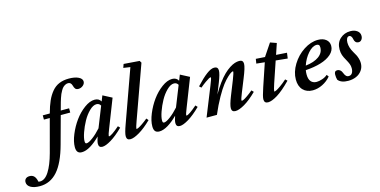

<svg xmlns="http://www.w3.org/2000/svg" viewBox="-356 -1198 3757 1898"><g transform="rotate(-15 1522.5 -249.0)"><path d="M-140.6 228Q-200.7 228 -234.9 207.8Q-269 187.5 -269 153.3Q-269 131.8 -255.1 118.7Q-241.2 105.5 -215.8 105.5Q-187 105.5 -169.7 123.3Q-152.3 141.1 -144 181.6Q-134.3 183.6 -128.4 183.6Q-76.7 183.6 -35.2 117.9Q6.3 52.2 37.1 -61.5L127 -397.5H66.9V-440.9H138.7Q158.2 -513.2 180.7 -563.5Q203.1 -613.8 234.9 -651.6Q266.6 -689.5 309.6 -707.5Q352.5 -725.6 408.7 -725.6Q469.2 -725.6 506.6 -707.5Q543.9 -689.5 543.9 -660.2Q543.9 -637.2 522.9 -619.6Q502 -602.1 475.1 -602.1Q454.6 -602.1 444.6 -614.3Q434.6 -626.5 429.7 -647Q419.9 -683.6 390.6 -683.6Q375 -683.6 361.1 -676.3Q347.2 -668.9 336.9 -658.9Q326.7 -648.9 316.2 -630.4Q305.7 -611.8 299.3 -597.7Q293 -583.5 284.9 -559.1Q276.9 -534.7 273.2 -521.5Q269.5 -508.3 262.7 -483.4L251 -440.9H336.4V-397.5H239.3L162.1 -114.7Q114.7 60.5 40.8 144.3Q-33.2 228 -140.6 228Z M347.2 11.2Q318.8 11.2 305.2 -4.9Q291.5 -21 291.5 -55.2Q291.5 -111.3 320.8 -182.4Q350.1 -253.4 394 -314Q438 -374.5 494.6 -416.3Q551.3 -458 601.1 -458Q645.5 -458 664.6 -422.9L687 -479.5L778.8 -431.6L667 -145.5Q644 -88.4 644 -75.7Q644 -70.8 647 -70.8Q670.9 -70.8 756.3 -145L774.4 -125.5Q705.6 -57.6 648.2 -22.9Q590.8 11.7 557.1 11.7Q520 11.7 520 -26.9Q520 -50.8 536.6 -99.1Q487.3 -48.8 437.7 -18.8Q388.2 11.2 347.2 11.2ZM399.4 -86.9Q399.4 -73.7 402.8 -67.9Q406.2 -62 415 -62Q436.5 -62 479.2 -93.8Q522 -125.5 565.9 -174.8L649.4 -384.8Q635.7 -410.2 606.9 -410.2Q572.8 -410.2 533.9 -372.1Q495.1 -334 466.3 -281.5Q437.5 -229 418.5 -174.6Q399.4 -120.1 399.4 -86.9Z M844.2 11.2Q805.2 11.2 805.2 -29.3Q805.2 -61.5 835.9 -145L1026.9 -677.7L957 -688L970.2 -725.1L1131.3 -712.9L1144 -691.9L947.8 -146Q926.3 -85.9 926.3 -75.2Q926.3 -71.3 931.2 -71.3Q936.5 -71.3 949.5 -77.4Q962.4 -83.5 988.8 -101.3Q1015.1 -119.1 1047.4 -145.5L1064.9 -125Q996.6 -58.1 937.7 -23.4Q878.9 11.2 844.2 11.2Z M1140.1 11.2Q1111.8 11.2 1098.1 -4.9Q1084.5 -21 1084.5 -55.2Q1084.5 -111.3 1113.8 -182.4Q1143.1 -253.4 1187 -314Q1231 -374.5 1287.6 -416.3Q1344.2 -458 1394 -458Q1438.5 -458 1457.5 -422.9L1480 -479.5L1571.8 -431.6L1460 -145.5Q1437 -88.4 1437 -75.7Q1437 -70.8 1439.9 -70.8Q1463.9 -70.8 1549.3 -145L1567.4 -125.5Q1498.5 -57.6 1441.2 -22.9Q1383.8 11.7 1350.1 11.7Q1313 11.7 1313 -26.9Q1313 -50.8 1329.6 -99.1Q1280.3 -48.8 1230.7 -18.8Q1181.2 11.2 1140.1 11.2ZM1192.4 -86.9Q1192.4 -73.7 1195.8 -67.9Q1199.2 -62 1208 -62Q1229.5 -62 1272.2 -93.8Q1314.9 -125.5 1358.9 -174.8L1442.4 -384.8Q1428.7 -410.2 1399.9 -410.2Q1365.7 -410.2 1326.9 -372.1Q1288.1 -334 1259.3 -281.5Q1230.5 -229 1211.4 -174.6Q1192.4 -120.1 1192.4 -86.9Z M1625 0 1743.7 -295.4Q1769.5 -358.9 1769.5 -371.1Q1769.5 -375 1765.1 -375Q1759.8 -375 1747.3 -368.4Q1734.9 -361.8 1709.5 -344Q1684.1 -326.2 1652.8 -299.8L1633.3 -317.9Q1698.7 -388.2 1745.4 -423.1Q1792 -458 1824.2 -458Q1863.8 -458 1863.8 -418.9Q1863.8 -384.8 1832 -303.7L1787.6 -192.4Q1821.3 -252 1856.2 -298.8Q1891.1 -345.7 1921.4 -375Q1951.7 -404.3 1981.7 -423.6Q2011.7 -442.9 2035.6 -450.4Q2059.6 -458 2081.1 -458Q2121.1 -458 2121.1 -418.9Q2121.1 -381.8 2078.1 -277.3L2025.4 -146.5Q2002.4 -89.4 2002.4 -75.7Q2002.4 -70.8 2007.3 -70.8Q2013.2 -70.8 2026.1 -76.9Q2039.1 -83 2064.9 -100.8Q2090.8 -118.7 2123 -145.5L2142.1 -125.5Q2073.2 -57.1 2014.6 -22.9Q1956.1 11.2 1919.4 11.2Q1880.4 11.2 1880.4 -27.3Q1880.4 -61.5 1913.6 -145L1972.2 -292Q1997.6 -356.9 1997.6 -371.6Q1997.6 -375 1993.7 -375Q1988.8 -375 1976.1 -368.2Q1963.4 -361.3 1937.3 -337.2Q1911.1 -313 1881.6 -274.9Q1852.1 -236.8 1811.3 -164.8Q1770.5 -92.8 1731 0Z M2252.9 11.2Q2213.9 11.2 2213.9 -29.3Q2213.9 -57.1 2243.7 -145L2322.8 -379.9L2238.3 -388.7L2245.6 -435.5L2339.4 -429.2L2340.3 -432.6L2422.9 -555.7L2486.8 -533.2L2449.2 -421.4L2559.1 -414.1L2551.3 -356.9L2431.2 -369.1L2357.4 -151.4Q2337.9 -91.8 2337.9 -78.6Q2337.9 -75.7 2341.3 -75.7Q2347.7 -75.7 2362.1 -82.5Q2376.5 -89.4 2406.7 -110.6Q2437 -131.8 2473.1 -164.1L2492.2 -146Q2410.6 -62.5 2350.6 -25.6Q2290.5 11.2 2252.9 11.2Z M2710.9 11.2Q2648.9 11.2 2611.8 -27.3Q2574.7 -65.9 2574.7 -134.8Q2574.7 -210.9 2620.8 -286.6Q2667 -362.3 2740 -410.2Q2813 -458 2886.2 -458Q2937 -458 2968 -433.3Q2999 -408.7 2999 -367.2Q2999 -319.3 2958.3 -282.7Q2917.5 -246.1 2849.6 -225.6Q2781.7 -205.1 2694.3 -199.7Q2690.4 -180.2 2690.4 -156.2Q2690.4 -107.4 2711.2 -83.5Q2731.9 -59.6 2769 -59.6Q2793.9 -59.6 2826.7 -70.6Q2859.4 -81.5 2880.9 -101.1L2896.5 -80.6Q2861.8 -38.6 2811.5 -13.7Q2761.2 11.2 2710.9 11.2ZM2861.8 -413.6Q2817.9 -413.6 2773.2 -362.8Q2728.5 -312 2705.6 -243.2Q2792.5 -252.9 2841.8 -288.8Q2891.1 -324.7 2891.1 -379.9Q2891.1 -398.9 2883.5 -406.2Q2876 -413.6 2861.8 -413.6Z M3073.7 11.2Q3000.5 11.2 2969.7 -27.8Q2962.9 -51.3 2962.9 -81.5Q2962.9 -118.7 2993.7 -118.7Q3010.3 -118.7 3023.2 -107.9Q3036.1 -97.2 3042.5 -79.1Q3050.8 -56.6 3061.8 -44.9Q3072.8 -33.2 3089.8 -33.2Q3113.8 -33.2 3125.7 -52.2Q3137.7 -71.3 3137.7 -101.1Q3137.7 -124.5 3129.9 -144.8Q3122.1 -165 3104.5 -196.3Q3086.9 -226.1 3078.1 -251.7Q3069.3 -277.3 3069.3 -310.5Q3069.3 -378.4 3112.5 -418.2Q3155.8 -458 3217.8 -458Q3259.8 -458 3286.9 -438Q3314 -418 3314 -384.8Q3314 -362.3 3301.8 -346.7Q3289.6 -331.1 3271 -331.1Q3251 -331.1 3240.2 -343.3Q3229.5 -355.5 3226.6 -373.5Q3224.6 -389.2 3216.1 -401.6Q3207.5 -414.1 3194.8 -414.1Q3179.2 -414.1 3170.4 -397.9Q3161.6 -381.8 3161.6 -356Q3161.6 -305.7 3193.8 -251Q3209 -225.1 3216.3 -211.2Q3223.6 -197.3 3230.7 -173.8Q3237.8 -150.4 3237.8 -127.4Q3237.8 -84.5 3214.6 -52.2Q3191.4 -20 3154.8 -4.4Q3118.2 11.2 3073.7 11.2Z"/></g></svg>

Font: Elstob 8pt
Style: Bold Italic
Weight: 700
Italic angle: -20°
Designer: Peter S. Baker
Version: Version 1.015